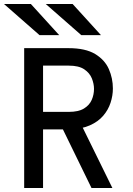

<svg xmlns="http://www.w3.org/2000/svg" viewBox="-30 -941 666 961"><path d="M91 0V-700H312.5Q397.5 -700 446 -670.8Q494.5 -641.5 514.8 -595.2Q535 -549 535 -498Q535 -462 523.2 -426.2Q511.5 -390.5 486.2 -361.2Q461 -332 420.2 -313.8Q379.5 -295.5 321.5 -293.5H185.5V0ZM428 0 278 -307.5 377.5 -315.5 532.5 0ZM185.5 -381H314.5Q363 -381 390.5 -398Q418 -415 429.2 -441.2Q440.5 -467.5 440.5 -496Q440.5 -521.5 429.8 -548.5Q419 -575.5 391.8 -594Q364.5 -612.5 314.5 -612.5H185.5ZM377 -765 199 -921H333.5L475.5 -765ZM168 -765 -10 -921H124.5L266.5 -765Z"/></svg>

Font: Overpass Mono Light Medium
Style: Regular
Weight: 500
Monospace: yes
Version: Version 4.000